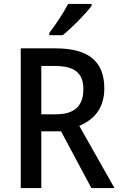

<svg xmlns="http://www.w3.org/2000/svg" viewBox="-20 -961 616 981"><path d="M448 -931V-941H328C305 -896 265 -836 232 -793V-781H300C346 -817 420 -893 448 -931ZM263 -714H86V0H191V-290H292L447 0H565L385 -318C458 -348 513 -406 513 -509C513 -646 434 -714 263 -714ZM259 -624C359 -624 406 -590 406 -505C406 -420 361 -377 265 -377H191V-624Z"/></svg>

Font: Noto Sans Devanagari UI SemiCondensed Medium
Style: Regular
Weight: 500
Width: 4
Designer: Jelle Bosma - Monotype Design Team
Foundry: Monotype Imaging Inc.
Version: Version 2.004